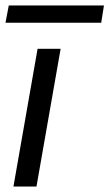

<svg xmlns="http://www.w3.org/2000/svg" viewBox="-23 -680 399 700"><path d="M26 0 114 -502H198L110 0ZM-3 -597 9 -660H356L346 -597Z"/></svg>

Font: DM Sans 16pt
Style: Italic
Weight: 400
Italic angle: -10°
Version: Version 4.004;gftools[0.9.30]